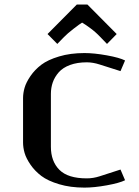

<svg xmlns="http://www.w3.org/2000/svg" viewBox="-20 -832 623 862"><path d="M372.6 -811.5 503.9 -679.2 460.4 -634.8 430.2 -666Q410.6 -687 386.5 -704.8Q362.3 -722.7 348.6 -730.5Q337.4 -724.1 309.3 -702.1Q281.2 -680.2 267.6 -666L237.3 -634.8L193.4 -679.2L324.7 -811.5ZM83.5 -391.6Q83.5 -413.6 90.3 -437.7Q97.2 -461.9 116.7 -490.5Q136.2 -519 165.5 -541.3Q194.8 -563.5 245.4 -578.6Q295.9 -593.8 359.4 -593.8Q402.8 -593.8 459.7 -583.5Q516.6 -573.2 541.5 -560.5L521 -512.7L427.2 -542.5Q397 -552.2 369.6 -552.2Q326.7 -552.2 294.4 -540.3Q262.2 -528.3 243.9 -507.6Q225.6 -486.8 217 -462.4Q208.5 -438 208.5 -410.6V-172.9Q208.5 -107.9 246.6 -69.6Q284.7 -31.2 369.6 -31.2Q398.4 -31.2 427.2 -40.5L521 -70.8L541.5 -22.9Q516.6 -10.3 459.7 0Q402.8 10.3 359.4 10.3Q295.9 10.3 245.4 -4.9Q194.8 -20 165.5 -42.2Q136.2 -64.5 116.7 -93Q97.2 -121.6 90.3 -145.8Q83.5 -169.9 83.5 -191.9Z"/></svg>

Font: Resagnicto
Style: Bold
Weight: 700
Version: Version 0.9991